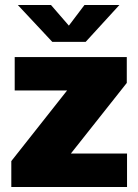

<svg xmlns="http://www.w3.org/2000/svg" viewBox="-20 -744 550 764"><path d="M25 0V-103L247 -384H38.5V-517H484.5V-414L262 -133H485.5V0ZM188 -577.5 51 -724H183L254 -642L316 -724H455L321 -577.5Z"/></svg>

Font: Public Sans Thin Black
Style: Regular
Weight: 900
Version: Version 2.001